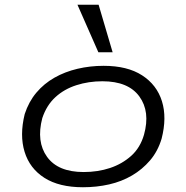

<svg xmlns="http://www.w3.org/2000/svg" viewBox="-20 -780 784 808"><path d="M329 8Q229 8 167 -31.5Q105 -71 83.5 -141Q62 -211 84 -300Q101 -352 133 -390Q165 -428 209 -453Q253 -478 306 -490.5Q359 -503 416 -503Q516 -503 578 -463Q640 -423 661.5 -354Q683 -285 660 -196Q644 -143 611.5 -105Q579 -67 535.5 -41.5Q492 -16 439.5 -4Q387 8 329 8ZM332 -56Q392 -56 443 -73Q494 -90 532 -124Q570 -158 586 -213Q613 -310 566.5 -374Q520 -438 411 -438Q353 -438 301.5 -421.5Q250 -405 213 -371Q176 -337 158 -283Q132 -184 178 -120Q224 -56 332 -56ZM394 -560 306 -760H395L454 -560Z"/></svg>

Font: Nunito Sans 7pt Expanded Light
Style: Italic
Weight: 300
Width: 7
Italic angle: -9°
Designer: Vernon Adams
Foundry: Vernon Adams
Version: Version 3.101;gftools[0.9.27]